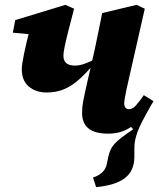

<svg xmlns="http://www.w3.org/2000/svg" viewBox="-20 -536 658 793"><path d="M377 237 364 197Q385 191 400.5 177.5Q416 164 421 142L427 113Q431 95 437 82Q443 69 454 57Q465 45 483.5 31Q502 17 530 -2L507 -29L584 -112L613 -118Q595 -85 580.5 -59Q566 -33 556 -11Q546 11 540.5 32.5Q535 54 535 78V114Q534 170 496 199.5Q458 229 377 237ZM173 -154Q128 -154 99 -178.5Q70 -203 70 -250Q70 -261 72.5 -276.5Q75 -292 79 -312.5Q83 -333 89.5 -360Q96 -387 105 -422L164 -389L33 -401L43 -453L250 -516L286 -500Q270 -440 260.5 -401.5Q251 -363 246.5 -340.5Q242 -318 242 -306Q242 -285 254 -275Q266 -265 291 -265Q304 -265 319.5 -269.5Q335 -274 352.5 -282Q370 -290 388 -301L399 -263H360Q332 -230 304 -205.5Q276 -181 244.5 -167.5Q213 -154 173 -154ZM426 16Q372 16 345.5 -5.5Q319 -27 319 -70Q319 -95 324 -120.5Q329 -146 334 -168L372 -335Q380 -372 387 -407.5Q394 -443 402 -482L544 -516L578 -500L502 -165Q499 -148 496 -133Q493 -118 493 -109Q493 -98 498 -91.5Q503 -85 513 -85Q527 -85 540 -99Q553 -113 574 -143L614 -118Q595 -84 569 -53.5Q543 -23 508 -3.5Q473 16 426 16Z"/></svg>

Font: Source Serif 4 ExtraBold
Style: Italic
Weight: 800
Italic angle: -12°
Designer: Frank Grießhammer
Foundry: Adobe Systems Incorporated
Version: Version 4.004;hotconv 1.0.116;makeotfexe 2.5.65601